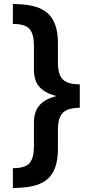

<svg xmlns="http://www.w3.org/2000/svg" viewBox="-20 -788 476 948"><path d="M374 -302.2Q302.7 -302.2 258.1 -314Q213.4 -325.7 189.2 -345.2Q165 -364.7 156.2 -389.9Q147.5 -415 147.5 -442.4V-562.5Q147.5 -619.6 126 -644.8Q104.5 -669.9 43.5 -669.9V-768.1Q96.7 -768.1 137.9 -759.3Q179.2 -750.5 207.8 -729Q236.3 -707.5 251.2 -669.4Q266.1 -631.3 266.1 -572.3V-477.1Q266.1 -420.9 289.8 -396.2Q313.5 -371.6 374 -371.6ZM43.5 140.1V42.5Q104.5 42.5 126 17.3Q147.5 -7.8 147.5 -64.9V-184.6Q147.5 -211.4 156.2 -236.8Q165 -262.2 189.2 -282Q213.4 -301.8 258.1 -313.5Q302.7 -325.2 374 -325.2V-255.9Q313.5 -255.4 289.8 -230.7Q266.1 -206.1 266.1 -149.9V-55.7Q266.1 3.9 251.2 42.2Q236.3 80.6 207.8 101.8Q179.2 123 137.9 131.6Q96.7 140.1 43.5 140.1ZM374 -255.9 256.8 -255.4V-372.1L374 -371.6Z"/></svg>

Font: Inter 24pt SemiBold
Style: Regular
Weight: 600
Designer: Rasmus Andersson
Foundry: rsms
Version: Version 4.001;git-66647c0bb